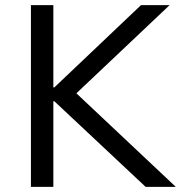

<svg xmlns="http://www.w3.org/2000/svg" viewBox="-20 -725 702 745"><path d="M100 0V-705H187V-386H191L527 -705H638L249 -337L253 -385L662 0H545L191 -332H187V0Z"/></svg>

Font: Nunito Sans 9pt
Style: Regular
Weight: 400
Version: Version 3.101;gftools[0.9.27]